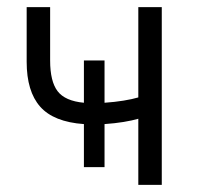

<svg xmlns="http://www.w3.org/2000/svg" viewBox="-20 -520 560 540"><path d="M216 -171Q131 -177 93 -220Q55 -263 55 -346V-500H121V-350Q121 -291 142 -263.5Q163 -236 216 -231V-350H274V-231Q303 -233 327.5 -237Q352 -241 369 -246V-500H435V0H369V-186Q352 -181 327.5 -177Q303 -173 274 -171V-50H216Z"/></svg>

Font: PT Root UI
Style: Regular
Weight: 400
Designer: Vitaly Kuzmin
Foundry: ParaType Ltd.
Version: Version 2.001G